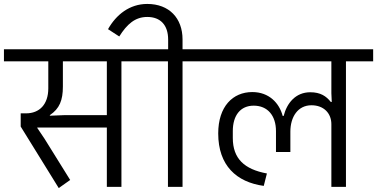

<svg xmlns="http://www.w3.org/2000/svg" viewBox="-40 -948 1913 974"><path d="M258 6 316 -35 186 -244 149 -299V-301H502V0H576V-637H714V-698H-20V-637H205V-500C205 -418 160 -373 92 -373H65V-306ZM213 -364C262 -397 279 -439 279 -509V-637H502V-364H289L213 -361Z M812 0H886V-637H1024V-698H886V-748C886 -856 818 -928 707 -928C617 -928 549 -873 508 -800L565 -763C604 -825 645 -862 707 -862C774 -862 813 -821 813 -747V-698H674V-637H812Z M1641 0H1715V-637H1853V-698H984V-637H1641V-475L1643 -431H1638C1615 -460 1586 -480 1534 -480C1459 -480 1415 -424 1399 -360H1394C1377 -425 1325 -481 1240 -481C1141 -481 1067 -408 1067 -271C1067 -108 1160 -24 1298 -5L1314 -68C1200 -89 1141 -143 1141 -248V-283C1141 -363 1180 -412 1247 -412C1318 -412 1360 -361 1360 -283V-177H1433V-280C1433 -355 1471 -414 1540 -414C1603 -414 1641 -373 1641 -318Z"/></svg>

Font: IBM Plex Devanagari
Style: Regular
Weight: 400
Designer: Mike Abbink, Paul van der Laan, Pieter van Rosmalen, Erin McLaughlin
Foundry: Bold Monday
Version: Version 1.0